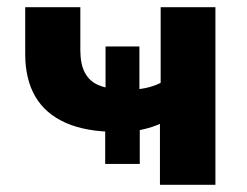

<svg xmlns="http://www.w3.org/2000/svg" viewBox="-20 -513 687 533"><path d="M424 0V-169Q403 -160 380 -154.5Q357 -149 338 -148L368 -172V-58H272V-172L303 -147Q219 -147 162.5 -172Q106 -197 78 -245Q50 -293 50 -363V-493H203V-374Q203 -335 215.5 -311.5Q228 -288 251.5 -277.5Q275 -267 308 -265L273 -250V-384H367V-250L341 -264Q361 -264 383.5 -268.5Q406 -273 426 -283V-493H578V0Z"/></svg>

Font: Nunito Sans 11pt ExtraBold
Style: Regular
Weight: 800
Version: Version 3.101;gftools[0.9.27]